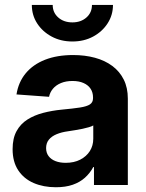

<svg xmlns="http://www.w3.org/2000/svg" viewBox="-20 -766 605 795"><path d="M211.4 9.3Q159.7 9.3 119.1 -8.3Q78.6 -25.9 55.4 -61Q32.2 -96.2 32.2 -148.4Q32.2 -193.4 48.6 -223.1Q64.9 -252.9 93.5 -271Q122.1 -289.1 158.7 -298.6Q195.3 -308.1 235.4 -312Q282.7 -316.4 311 -320.8Q339.4 -325.2 352.3 -333.7Q365.2 -342.3 365.2 -359.4V-362.3Q365.2 -383.3 355.2 -398.4Q345.2 -413.6 326.2 -422.1Q307.1 -430.7 280.3 -430.7Q252.9 -430.7 232.4 -422.1Q211.9 -413.6 199.5 -398.9Q187 -384.3 183.1 -365.2L48.3 -375Q56.2 -425.8 86.4 -462.4Q116.7 -499 166.5 -518.6Q216.3 -538.1 282.7 -538.1Q331.5 -538.1 373 -526.9Q414.6 -515.6 445.1 -492.9Q475.6 -470.2 492.4 -436.5Q509.3 -402.8 509.3 -357.4V0H369.1V-74.2H366.2Q352.5 -48.8 331.5 -30Q310.5 -11.2 281 -1Q251.5 9.3 211.4 9.3ZM252 -91.8Q286.6 -91.8 312.3 -105Q337.9 -118.2 352.1 -140.6Q366.2 -163.1 366.2 -191.4V-246.6Q359.9 -242.7 348.1 -239.3Q336.4 -235.8 321.8 -232.7Q307.1 -229.5 291.3 -227.1Q275.4 -224.6 260.3 -222.2Q234.9 -218.8 214.6 -210.4Q194.3 -202.1 182.6 -188Q170.9 -173.8 170.9 -152.8Q170.9 -133.3 181.2 -119.6Q191.4 -106 209.7 -98.9Q228 -91.8 252 -91.8ZM279.8 -594.2Q231.9 -594.2 194.1 -614.5Q156.2 -634.8 134 -668.9Q111.8 -703.1 111.8 -745.6H198.2Q198.2 -713.9 221.2 -693.6Q244.1 -673.3 279.8 -673.3Q314.9 -673.3 337.9 -693.6Q360.8 -713.9 360.8 -745.6H447.8Q447.8 -703.6 425.5 -669.2Q403.3 -634.8 365.5 -614.5Q327.6 -594.2 279.8 -594.2Z"/></svg>

Font: Inter 24pt
Style: Bold
Weight: 700
Designer: Rasmus Andersson
Foundry: rsms
Version: Version 4.001;git-66647c0bb